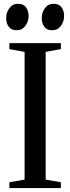

<svg xmlns="http://www.w3.org/2000/svg" viewBox="-20 -964 360 984"><path d="M106 -43.5V-698L28 -712.5V-743H292V-712.5L214 -698V-43.5L292 -30V0H28V-30ZM64.5 -809Q38 -809 24.8 -827Q11.5 -845 11.5 -871Q11.5 -900 28 -922.2Q44.5 -944.5 72.5 -944.5H73.5Q100 -944.5 113.2 -926.5Q126.5 -908.5 126.5 -882.5Q126.5 -854 110 -831.5Q93.5 -809 65.5 -809ZM247 -809Q220 -809 207 -827Q194 -845 194 -871Q194 -900 210.2 -922.2Q226.5 -944.5 254.5 -944.5H255.5Q282.5 -944.5 295.5 -926.5Q308.5 -908.5 308.5 -882.5Q308.5 -854 292.2 -831.5Q276 -809 248 -809Z"/></svg>

Font: Merriweather 96pt
Style: Regular
Weight: 400
Version: Version 2.100